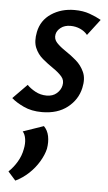

<svg xmlns="http://www.w3.org/2000/svg" viewBox="-56 -466 456 808"><g transform="rotate(5 172.0 -61.5)"><path d="M126 10Q82 10 49 -5.5Q16 -21 -3 -38L57 -99Q70 -85 92 -73Q114 -61 140 -61Q166 -61 182.5 -75.5Q199 -90 203 -109Q208 -131 194 -147Q180 -163 157 -178.5Q134 -194 112 -212.5Q90 -231 79 -257.5Q68 -284 76 -324Q86 -374 128 -402Q170 -430 226 -430Q262 -430 290 -420Q318 -410 339 -398L287 -330Q275 -345 256 -353.5Q237 -362 215 -362Q190 -362 174 -349.5Q158 -337 155 -321Q151 -301 165.5 -285.5Q180 -270 203.5 -254.5Q227 -239 249 -220Q271 -201 283.5 -173.5Q296 -146 287 -106Q276 -56 234 -23Q192 10 126 10ZM40 307 8 271Q29 251 44 225.5Q59 200 64 172Q69 149 66 129Q63 109 53 98L140 68Q156 84 161 108.5Q166 133 161 162Q155 188 138 216.5Q121 245 96 268.5Q71 292 40 307Z"/></g></svg>

Font: Ysabeau Office SemiBold
Style: Italic
Weight: 600
Italic angle: -12°
Designer: Christian Thalmann (Catharsis Fonts)
Version: Version 2.001;gftools[0.9.30]; featfreeze: tnum,lnum,ss02